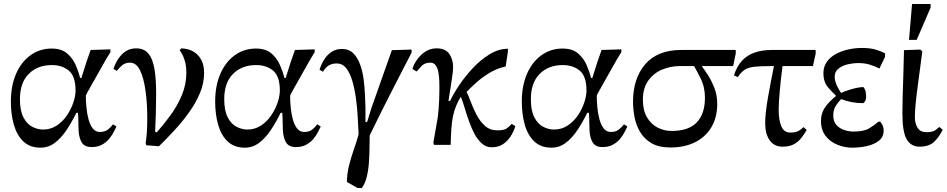

<svg xmlns="http://www.w3.org/2000/svg" viewBox="-20 -719 4699 953"><path d="M181 14Q129 14 96.5 -16.5Q64 -47 49 -99Q34 -151 34 -215Q34 -293 59.5 -352Q85 -411 131 -444.5Q177 -478 236 -478Q285 -478 313 -454Q341 -430 355.5 -396.5Q370 -363 378 -332H384Q399 -381 409.5 -412.5Q420 -444 430 -471L528 -474V-460L506 -424Q462 -345 434 -296.5Q406 -248 406 -244Q406 -217 409 -185.5Q412 -154 419.5 -126.5Q427 -99 440.5 -81.5Q454 -64 476 -64Q500 -64 514.5 -75Q529 -86 541 -102L558 -91Q553 -81 544.5 -64Q536 -47 522 -30Q508 -13 486.5 -1Q465 11 435 11Q400 11 386 -11.5Q372 -34 370 -74Q369 -93 369 -113.5Q369 -134 367 -159H359Q336 -112 309.5 -72.5Q283 -33 251.5 -9.5Q220 14 181 14ZM194 -76Q231 -76 261 -95.5Q291 -115 312 -146Q333 -177 344 -210Q355 -243 355 -270Q355 -340 322 -368Q289 -396 237 -396Q166 -396 122.5 -352Q79 -308 79 -227Q79 -169 96.5 -136Q114 -103 140.5 -89.5Q167 -76 194 -76Z M769 7 706 2 703 -10Q707 -33 709 -63.5Q711 -94 711 -132Q711 -205 702.5 -267.5Q694 -330 675.5 -369Q657 -408 625 -408Q602 -408 587 -395.5Q572 -383 560 -367L543 -377Q553 -406 568.5 -429Q584 -452 605.5 -465.5Q627 -479 656 -479Q678 -479 696 -470Q714 -461 727.5 -437Q741 -413 748 -368Q755 -323 755 -251Q755 -208 753.5 -156Q752 -104 750 -65L758 -62Q792 -100 826 -146.5Q860 -193 882.5 -246.5Q905 -300 905 -358Q905 -386 900 -407Q895 -428 887.5 -443.5Q880 -459 872 -469L879 -479Q894 -479 913.5 -474Q933 -469 951 -455.5Q969 -442 981 -418Q993 -394 993 -356Q993 -307 973 -258.5Q953 -210 920 -163.5Q887 -117 847.5 -74Q808 -31 769 7Z M1195 14Q1143 14 1110.5 -16.5Q1078 -47 1063 -99Q1048 -151 1048 -215Q1048 -293 1073.5 -352Q1099 -411 1145 -444.5Q1191 -478 1250 -478Q1299 -478 1327 -454Q1355 -430 1369.5 -396.5Q1384 -363 1392 -332H1398Q1413 -381 1423.5 -412.5Q1434 -444 1444 -471L1542 -474V-460L1520 -424Q1476 -345 1448 -296.5Q1420 -248 1420 -244Q1420 -217 1423 -185.5Q1426 -154 1433.5 -126.5Q1441 -99 1454.5 -81.5Q1468 -64 1490 -64Q1514 -64 1528.5 -75Q1543 -86 1555 -102L1572 -91Q1567 -81 1558.5 -64Q1550 -47 1536 -30Q1522 -13 1500.5 -1Q1479 11 1449 11Q1414 11 1400 -11.5Q1386 -34 1384 -74Q1383 -93 1383 -113.5Q1383 -134 1381 -159H1373Q1350 -112 1323.5 -72.5Q1297 -33 1265.5 -9.5Q1234 14 1195 14ZM1208 -76Q1245 -76 1275 -95.5Q1305 -115 1326 -146Q1347 -177 1358 -210Q1369 -243 1369 -270Q1369 -340 1336 -368Q1303 -396 1251 -396Q1180 -396 1136.5 -352Q1093 -308 1093 -227Q1093 -169 1110.5 -136Q1128 -103 1154.5 -89.5Q1181 -76 1208 -76Z M1776 214H1754L1702 184Q1702 146 1711.5 106.5Q1721 67 1735 27Q1749 -13 1760 -52Q1758 -92 1755.5 -139Q1753 -186 1746.5 -232.5Q1740 -279 1728.5 -318Q1717 -357 1698.5 -380.5Q1680 -404 1651 -404Q1630 -404 1614 -395.5Q1598 -387 1583 -363L1566 -373Q1574 -399 1588.5 -422.5Q1603 -446 1625 -461Q1647 -476 1677 -476Q1712 -476 1733.5 -454.5Q1755 -433 1767.5 -398.5Q1780 -364 1785 -324.5Q1790 -285 1791.5 -248Q1793 -211 1794 -185V-113H1802L1824 -184L1925 -470L2023 -473V-458Q1971 -358 1918 -254Q1865 -150 1815 -47Q1814 -25 1814 10Q1814 45 1811.5 83.5Q1809 122 1801 156.5Q1793 191 1776 214Z M2217 0H2134L2131 -11L2153 -138Q2155 -151 2157 -176Q2159 -201 2160 -228.5Q2161 -256 2161 -278Q2161 -292 2160.5 -314Q2160 -336 2156.5 -357.5Q2153 -379 2143.5 -393.5Q2134 -408 2116 -408Q2088 -408 2072.5 -391.5Q2057 -375 2048 -364L2027 -377Q2033 -397 2044.5 -415Q2056 -433 2071.5 -447.5Q2087 -462 2106 -470.5Q2125 -479 2147 -479Q2191 -479 2210 -451.5Q2229 -424 2229 -387Q2229 -373 2226.5 -353Q2224 -333 2219 -301Q2214 -269 2206 -218H2214Q2229 -251 2258.5 -295Q2288 -339 2326.5 -380.5Q2365 -422 2410 -449.5Q2455 -477 2501 -477V-463L2490 -389Q2448 -380 2411 -358Q2374 -336 2343.5 -308.5Q2313 -281 2290 -257L2271 -245Q2254 -218 2244 -193.5Q2234 -169 2228.5 -142.5Q2223 -116 2220.5 -82Q2218 -48 2217 0ZM2421 12Q2393 12 2372 -6.5Q2351 -25 2335.5 -54Q2320 -83 2308 -117Q2296 -151 2286.5 -183Q2277 -215 2268 -237H2256L2293 -269Q2304 -248 2316 -215.5Q2328 -183 2345 -150Q2362 -117 2387 -94.5Q2412 -72 2448 -72Q2481 -72 2494 -81Q2507 -90 2520 -104L2538 -93Q2529 -64 2513 -40Q2497 -16 2474.5 -2Q2452 12 2421 12Z M2717 14Q2665 14 2632.5 -16.5Q2600 -47 2585 -99Q2570 -151 2570 -215Q2570 -293 2595.5 -352Q2621 -411 2667 -444.5Q2713 -478 2772 -478Q2821 -478 2849 -454Q2877 -430 2891.5 -396.5Q2906 -363 2914 -332H2920Q2935 -381 2945.5 -412.5Q2956 -444 2966 -471L3064 -474V-460L3042 -424Q2998 -345 2970 -296.5Q2942 -248 2942 -244Q2942 -217 2945 -185.5Q2948 -154 2955.5 -126.5Q2963 -99 2976.5 -81.5Q2990 -64 3012 -64Q3036 -64 3050.5 -75Q3065 -86 3077 -102L3094 -91Q3089 -81 3080.5 -64Q3072 -47 3058 -30Q3044 -13 3022.5 -1Q3001 11 2971 11Q2936 11 2922 -11.5Q2908 -34 2906 -74Q2905 -93 2905 -113.5Q2905 -134 2903 -159H2895Q2872 -112 2845.5 -72.5Q2819 -33 2787.5 -9.5Q2756 14 2717 14ZM2730 -76Q2767 -76 2797 -95.5Q2827 -115 2848 -146Q2869 -177 2880 -210Q2891 -243 2891 -270Q2891 -340 2858 -368Q2825 -396 2773 -396Q2702 -396 2658.5 -352Q2615 -308 2615 -227Q2615 -169 2632.5 -136Q2650 -103 2676.5 -89.5Q2703 -76 2730 -76Z M3308 13Q3249 13 3212.5 -9Q3176 -31 3156 -66Q3136 -101 3129 -140.5Q3122 -180 3122 -214Q3122 -330 3183 -400.5Q3244 -471 3361 -471H3632V-454L3619 -391H3354Q3307 -391 3265 -373Q3223 -355 3197 -318Q3171 -281 3171 -224Q3171 -171 3191.5 -136.5Q3212 -102 3244.5 -85.5Q3277 -69 3313 -69Q3398 -69 3438.5 -111.5Q3479 -154 3479 -234Q3479 -286 3459 -327Q3439 -368 3421 -398L3465 -401V-388Q3476 -374 3493.5 -347Q3511 -320 3525.5 -283.5Q3540 -247 3540 -203Q3540 -136 3511 -87.5Q3482 -39 3430 -13Q3378 13 3308 13Z M3864 9Q3823 9 3800.5 -22.5Q3778 -54 3778 -107Q3778 -157 3792 -236Q3806 -315 3824 -404L3866 -407Q3855 -322 3850 -263.5Q3845 -205 3845 -174Q3845 -122 3858.5 -91.5Q3872 -61 3902 -61Q3931 -61 3944.5 -69.5Q3958 -78 3968 -88L3984 -74Q3971 -51 3955.5 -32Q3940 -13 3918.5 -2Q3897 9 3864 9ZM3642 -336 3623 -345Q3637 -389 3662.5 -417Q3688 -445 3725.5 -458Q3763 -471 3810 -471H4028L4029 -455L4015 -391H3813Q3758 -391 3727 -388Q3696 -385 3677.5 -373.5Q3659 -362 3642 -336Z M4209 14Q4174 14 4138 0Q4102 -14 4078.5 -43.5Q4055 -73 4055 -119Q4055 -156 4074 -184.5Q4093 -213 4129 -242V-249L4151 -256Q4168 -265 4201.5 -275Q4235 -285 4263 -287Q4268 -287 4273.5 -274Q4279 -261 4279 -239Q4279 -226 4273.5 -216.5Q4268 -207 4263 -207Q4235 -207 4208.5 -212Q4182 -217 4155 -227Q4142 -214 4129 -194.5Q4116 -175 4116 -146Q4116 -117 4131 -99.5Q4146 -82 4169.5 -74Q4193 -66 4217 -66Q4268 -66 4294.5 -82Q4321 -98 4340 -115H4349Q4357 -106 4361.5 -95Q4366 -84 4366 -71Q4366 -39 4342.5 -20.5Q4319 -2 4283 6Q4247 14 4209 14ZM4159 -253 4137 -237Q4103 -268 4085 -292Q4067 -316 4067 -355Q4067 -388 4084 -412Q4101 -436 4129 -451Q4157 -466 4190.5 -473.5Q4224 -481 4257 -481Q4298 -481 4325.5 -473Q4353 -465 4373 -454V-437L4345 -379Q4323 -390 4298 -398Q4273 -406 4238 -406Q4216 -406 4189 -400Q4162 -394 4142.5 -379Q4123 -364 4123 -338Q4123 -317 4134.5 -292.5Q4146 -268 4159 -253Z M4544 9Q4502 9 4480.5 -27.5Q4459 -64 4459 -157Q4459 -192 4460.5 -244Q4462 -296 4464 -355.5Q4466 -415 4467 -470L4548 -473L4558 -464Q4546 -372 4537.5 -309.5Q4529 -247 4525 -206Q4521 -165 4521 -137Q4521 -108 4534 -85.5Q4547 -63 4578 -63Q4607 -63 4619.5 -71Q4632 -79 4642 -89L4659 -75Q4641 -38 4616 -14.5Q4591 9 4544 9ZM4530 -521H4492L4507 -699H4599V-681Z"/></svg>

Font: STIX Two Text
Style: Regular
Weight: 400
Designer: Ross Mills, John Hudson & Paul Hanslow, Tiro Typeworks Ltd; with prior portions MicroPress Inc., and Coen Hoffman.
Foundry: Tiro Typeworks Ltd
Version: Version 2.13 b171